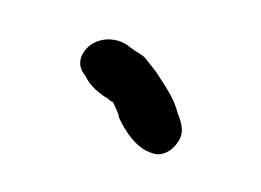

<svg xmlns="http://www.w3.org/2000/svg" viewBox="-35 -115 292 215"><g transform="rotate(15 111.0 -8.0)"><path d="M47 -38C45 -27 51 -20 57 -16C64 -7 77 -1 88 2C90 3 91 4 94 4L103 15L105 19C114 30 132 48 152 48C163 49 173 39 176 28C181 15 172 4 167 -3C159 -18 145 -29 132 -41L116 -53C111 -56 104 -57 97 -60C77 -70 51 -59 47 -38Z"/></g></svg>

Font: Scribbler
Style: Ita
Weight: 400
Designer: Mew Too
Foundry: Cannot Into Space Fonts
Version: Version 1.001